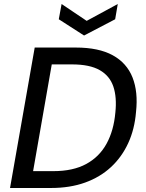

<svg xmlns="http://www.w3.org/2000/svg" viewBox="-20 -937 728 957"><path d="M30 0 153 -700H358Q472 -700 542 -661.5Q612 -623 640.5 -551Q669 -479 658 -379Q651 -293 619 -223.5Q587 -154 533 -104Q479 -54 404 -27Q329 0 234 0ZM145 -84H246Q344 -84 409.5 -119.5Q475 -155 511 -220.5Q547 -286 555 -376Q563 -452 545 -505.5Q527 -559 477 -587.5Q427 -616 339 -616H238ZM567 -917 554 -841 399 -760 273 -841 287 -917 412 -833Z"/></svg>

Font: DM Sans 12pt Medium
Style: Italic
Weight: 500
Italic angle: -10°
Version: Version 4.004;gftools[0.9.30]